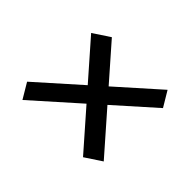

<svg xmlns="http://www.w3.org/2000/svg" viewBox="-94 -631 682 682"><g transform="rotate(45 247.5 -290.0)"><path d="M368.3 -103.3 76.6 -435.8 139.3 -477.2 431 -144.7ZM38.1 -152.5 411.4 -485 445.8 -427.5 72.4 -94.9Z"/></g></svg>

Font: Kulim Park
Style: Italic
Weight: 400
Italic angle: -8°
Designer: Noponies / Dale Sattler
Foundry: Noponies
Version: Version 1.000; ttfautohint (v1.8.3)